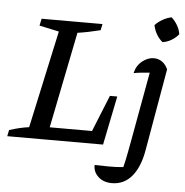

<svg xmlns="http://www.w3.org/2000/svg" viewBox="-76 -777 1000 1040"><g transform="rotate(5 424.0 -257.5)"><path d="M519 -266H559L505 0H-16L-9 -34Q46 -52 98 -59L213 -589L106 -612L114 -650H445L438 -616Q370 -599 314 -591L209 -68H439ZM815 -436 737 11Q721 103 678.5 153.5Q636 204 570 204Q525 204 496.5 178Q468 152 469 114Q503 115 545 115.5Q587 116 625 112Q636 68 642 34Q648 0 656 -41L723 -410Q699 -408 677.5 -406Q656 -404 636 -400Q645 -441 675.5 -465.5Q706 -490 739 -490Q763 -490 783 -476.5Q803 -463 815 -436ZM815 -719Q834 -702 847.5 -678.5Q861 -655 864 -631Q849 -612 825.5 -598Q802 -584 777 -581Q737 -615 726 -669Q743 -687 766.5 -700.5Q790 -714 815 -719Z"/></g></svg>

Font: Piazzolla Medium
Style: Italic
Weight: 500
Italic angle: -11.3°
Designer: Juan Pablo del Peral
Foundry: Huerta Tipografica
Version: Version 1.330